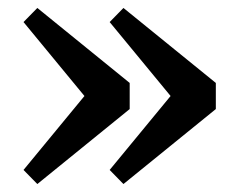

<svg xmlns="http://www.w3.org/2000/svg" viewBox="-20 -495 592 485"><path d="M74.3 -474.9 39.4 -439.3 224.2 -215V-290L39.4 -65.7L74.3 -30.1L307.6 -219.5V-285.5L74.3 -474.9ZM291.8 -474.9 257 -439.3 441.8 -215V-290L257 -65.7L291.8 -30.1L525.2 -219.5V-285.5L291.8 -474.9Z"/></svg>

Font: Source Serif Variable
Style: Regular
Weight: 389
Designer: Frank Grießhammer
Foundry: Adobe Systems Incorporated
Version: Version 3.001;hotconv 1.0.111;makeotfexe 2.5.65597